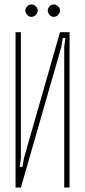

<svg xmlns="http://www.w3.org/2000/svg" viewBox="-20 -844 383 864"><path d="M293 -699V0H269V-633L274 -673H262L256 -633L74 0H50V-699H74V-133L69 -93H81L88 -133L250 -699ZM94 -797Q94 -807 102.5 -815.5Q111 -824 121 -824Q132 -824 141 -815.5Q150 -807 150 -797Q150 -786 141 -777Q132 -768 121 -768Q111 -768 102.5 -777Q94 -786 94 -797ZM195 -797Q195 -807 203 -815.5Q211 -824 222 -824Q233 -824 241.5 -815.5Q250 -807 250 -797Q250 -786 241.5 -777Q233 -768 222 -768Q211 -768 203 -777Q195 -786 195 -797Z"/></svg>

Font: Moniqa Thin Paragraph
Style: Regular
Weight: 100
Designer: Rajesh Rajput
Foundry: Rajesh Rajput
Version: Version 1.000